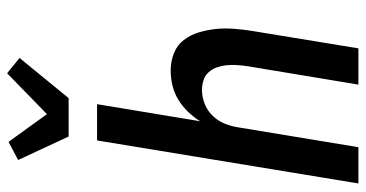

<svg xmlns="http://www.w3.org/2000/svg" viewBox="-264 -764 1028 540"><g transform="rotate(-90 250.0 -494.0)"><path d="M136 -815 70 -957 121 -984 199 -876 314 -988 357 -953 244 -815ZM4 0 125 -735H227L179 -445Q190 -463 206 -479.5Q222 -496 240.5 -507Q259 -518 280 -523Q301 -528 321 -528Q347 -528 370 -519Q393 -510 407.5 -491Q422 -472 429 -448.5Q436 -425 438.5 -400.5Q441 -376 439 -350Q437 -324 433 -299L384 0H282L334 -313Q336 -327 337 -342Q338 -357 336.5 -371Q335 -385 330.5 -398Q326 -411 317 -421Q308 -431 294.5 -435.5Q281 -440 267 -440Q248 -440 228.5 -432.5Q209 -425 194.5 -410Q180 -395 172.5 -376.5Q165 -358 162 -339L106 0Z"/></g></svg>

Font: Iosevka SS18 Semibold
Style: Italic
Weight: 600
Italic angle: -9°
Monospace: yes
Designer: Belleve Invis
Foundry: Belleve Invis
Version: Version 25.1.1; ttfautohint (v1.8.4)